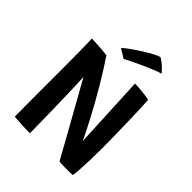

<svg xmlns="http://www.w3.org/2000/svg" viewBox="-232 -970 1105 1105"><g transform="rotate(45 320.5 -417.5)"><path d="M203 3Q170.5 3.5 131.8 1.2Q93 -1 74 -3Q74 -10.5 73.8 -40Q73.5 -69.5 73.2 -113.8Q73 -158 73 -209.8Q73 -261.5 73 -314.5Q73 -367.5 73 -414.5Q73 -479.5 72.2 -540Q71.5 -600.5 69.5 -634.5Q81 -634.5 105.2 -633.2Q129.5 -632 155.2 -630Q181 -628 197 -625.5Q245.5 -554 291.8 -475.5Q338 -397 378.8 -320.8Q419.5 -244.5 450 -180L428.5 -627Q445.5 -627 469.2 -625Q493 -623 515 -620Q537 -617 548.5 -613.5Q550.5 -581 552.2 -534Q554 -487 555.2 -433.5Q556.5 -380 557.5 -327.5Q558.5 -275 558.5 -231Q558.5 -178.5 557 -129.5Q555.5 -80.5 553 -45.8Q550.5 -11 547.5 -1Q535.5 0 523.2 0Q511 0 499 0Q482 0 465.8 -0.5Q449.5 -1 438 -3Q430.5 -16.5 409.2 -55Q388 -93.5 358.8 -146Q329.5 -198.5 298 -254.8Q266.5 -311 238.5 -361.2Q210.5 -411.5 192 -444Q193 -429.5 194.2 -395.8Q195.5 -362 196.8 -317Q198 -272 199.2 -223.2Q200.5 -174.5 201.2 -129Q202 -83.5 202.5 -48.5Q203 -13.5 203 3ZM425 -838Q450 -823.5 471.2 -802.8Q492.5 -782 496.5 -775Q478 -770.5 447.5 -758Q417 -745.5 383.5 -730.2Q350 -715 322.2 -701.5Q294.5 -688 282 -681L226 -715Q242 -729 269.5 -748.8Q297 -768.5 328 -788Q359 -807.5 385.2 -821.5Q411.5 -835.5 425 -838Z"/></g></svg>

Font: Grandstander Medium
Style: Regular
Weight: 500
Designer: Tyler Finck
Foundry: Etcetera Type Co
Version: Version 1.200; ttfautohint (v1.8.3)